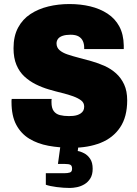

<svg xmlns="http://www.w3.org/2000/svg" viewBox="-20 -720 679 951"><path d="M337 12Q274 12 220 2Q166 -8 125 -33Q84 -58 60.5 -102Q37 -146 37 -215Q37 -217 37 -221.5Q37 -226 38 -230H236Q235 -226 235 -222Q235 -218 235 -214Q235 -185 246 -170Q257 -155 276.5 -150Q296 -145 321 -145Q332 -145 342.5 -146Q353 -147 362.5 -150Q372 -153 380 -158.5Q388 -164 392.5 -172Q397 -180 397 -192Q397 -211 382 -222.5Q367 -234 342.5 -243Q318 -252 287 -259.5Q256 -267 222 -277Q188 -287 157 -302.5Q126 -318 101 -341Q76 -364 61.5 -398.5Q47 -433 47 -481Q47 -541 69.5 -583Q92 -625 131 -650.5Q170 -676 219.5 -688Q269 -700 324 -700Q379 -700 427 -688.5Q475 -677 512.5 -652.5Q550 -628 571 -589Q592 -550 593 -495V-477H397V-484Q397 -502 390.5 -516.5Q384 -531 369.5 -539.5Q355 -548 329 -548Q306 -548 290 -542.5Q274 -537 267 -527Q260 -517 260 -505Q260 -485 274.5 -472Q289 -459 314 -450.5Q339 -442 370 -434Q401 -426 434.5 -416.5Q468 -407 499 -393Q530 -379 555 -356.5Q580 -334 595 -301.5Q610 -269 610 -223Q610 -141 575 -89Q540 -37 478.5 -12.5Q417 12 337 12ZM326 211Q295 211 260.5 206.5Q226 202 207 195V138H298Q315 138 326 134.5Q337 131 337 116Q337 101 329 96.5Q321 92 300 92H267L285 -39H374L365 28Q379 30 396.5 39Q414 48 426.5 66.5Q439 85 439 116Q439 145 427.5 163.5Q416 182 398.5 192.5Q381 203 361.5 207Q342 211 326 211Z"/></svg>

Font: Archivo SemiCondensed Black
Style: Regular
Weight: 900
Width: 4
Designer: Hector Gatti
Foundry: Omnibus-Type
Version: Version 2.001